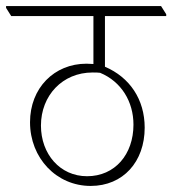

<svg xmlns="http://www.w3.org/2000/svg" viewBox="-46 -642 568 633"><path d="M253 -29C360 -29 431 -109 431 -221C431 -314 382 -387 300 -422V-589H502V-595L485 -622H-26V-616L-9 -589H262V-431C254 -431 246 -432 239 -432C133 -432 53 -352 53 -239C53 -121 140 -29 253 -29ZM89 -228C89 -327 160 -403 259 -403C269 -403 277 -403 284 -402C354 -373 394 -307 394 -231C394 -133 333 -61 241 -61C152 -61 89 -134 89 -228Z"/></svg>

Font: Noto Serif Devanagari SemiCondensed ExtraLight
Style: Regular
Weight: 200
Width: 4
Designer: Universal Thirst, Indian Type Foundry and the Monotype Design Team
Foundry: Monotype Imaging Inc.
Version: Version 2.004